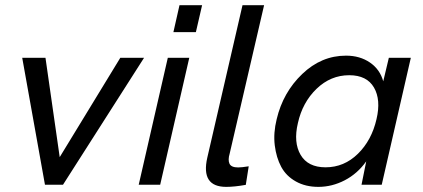

<svg xmlns="http://www.w3.org/2000/svg" viewBox="-20 -710 1624 738"><path d="M152.8 0 65.4 -487.8H154.8L209.5 -106L442.4 -487.8H533.7L222.2 0Z M646.5 -586.4 669.9 -689.9H756.8L732.9 -586.4ZM513.2 0 625 -487.8H707.5L595.7 0Z M849.6 8.3Q751 8.3 776.9 -104.5L912.1 -689.9H995.1L862.8 -119.6Q855.5 -95.2 862.1 -80.8Q868.7 -66.4 895.5 -66.4Q908.7 -66.4 936 -70.8L924.8 0.5Q881.3 8.3 849.6 8.3Z M1203.6 8.3Q1154.3 8.3 1117.2 -12.5Q1080.1 -33.2 1061 -68.6Q1042 -104 1036.1 -151.4Q1030.3 -198.7 1043.5 -252Q1067.9 -355 1141.6 -425.5Q1215.3 -496.1 1310.1 -496.1Q1363.3 -496.1 1401.9 -469.7Q1440.4 -443.4 1453.1 -397.5L1474.6 -487.8H1559.1L1447.3 0H1369.6L1387.7 -89.8Q1354 -42.5 1305.2 -17.1Q1256.3 8.3 1203.6 8.3ZM1231.4 -66.9Q1302.7 -66.9 1355.7 -118.9Q1408.7 -170.9 1427.2 -252Q1444.8 -326.2 1417.5 -373.5Q1390.1 -420.9 1322.3 -420.9Q1251 -420.9 1196.8 -368.7Q1142.6 -316.4 1125 -236.8Q1107.4 -162.6 1135.5 -114.7Q1163.6 -66.9 1231.4 -66.9Z"/></svg>

Font: HK Grotesk Medium Legacy Italic
Style: Regular
Weight: 500
Italic angle: -13°
Designer: Alfredo Marco Pradil
Foundry: Hanken Design Co.
Version: Version 2.022;PS 002.022;hotconv 1.0.88;makeotf.lib2.5.64775